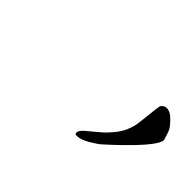

<svg xmlns="http://www.w3.org/2000/svg" viewBox="-45 -863 511 511"><g transform="rotate(45 210.5 -607.0)"><path d="M249 -496Q242 -496 242 -501Q242 -510 254.5 -520.5Q267 -531 285 -546Q303 -561 318.5 -581.5Q334 -602 340 -630Q341 -635 343 -654Q345 -673 347 -690.5Q349 -708 351 -710Q357 -718 366 -718Q377 -718 387.5 -709Q398 -700 404 -692Q411 -684 414 -674.5Q417 -665 420 -656Q421 -655 421 -652Q421 -643 407.5 -625Q394 -607 375 -587.5Q356 -568 338.5 -551.5Q321 -535 313 -528Q303 -519 283 -507.5Q263 -496 249 -496Z"/></g></svg>

Font: My Soul
Style: Regular
Weight: 400
Designer: Robert E. Leuschke
Foundry: Robert E. Leuschke
Version: Version 1.010; ttfautohint (v1.8.4.7-5d5b)